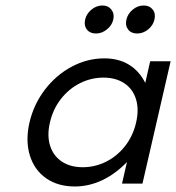

<svg xmlns="http://www.w3.org/2000/svg" viewBox="-20 -675 647 706"><path d="M88.4 -224.6Q104 -291.5 145 -345.2Q186 -398.9 243.4 -429.7Q300.8 -460.4 363.8 -460.4Q415.5 -460.4 453.6 -437.5Q491.7 -414.6 514.2 -370.1L532.2 -449.7H607.4L503.9 0H428.7L446.8 -79.1Q404.3 -35.2 355.5 -12.2Q306.6 10.7 255.4 10.7Q192.4 10.7 149.2 -19.8Q106 -50.3 89.6 -104Q73.2 -157.7 88.4 -224.6ZM284.2 -60.1Q329.1 -60.1 369.9 -80.3Q410.6 -100.6 439.9 -137.9Q469.2 -175.3 480.5 -224.6Q491.7 -272.9 480 -310.5Q468.3 -348.1 437 -368.9Q405.8 -389.6 360.4 -389.6Q315.4 -389.6 274.7 -369.4Q233.9 -349.1 204.3 -311.5Q174.8 -273.9 163.6 -224.6Q152.3 -176.3 164.3 -138.9Q176.3 -101.6 207.5 -80.8Q238.8 -60.1 284.2 -60.1ZM444.8 -603Q449.7 -624.5 468 -639.6Q486.3 -654.8 508.3 -654.8Q529.8 -654.8 541.5 -639.9Q553.2 -625 547.9 -603Q543 -581.5 524.7 -566.7Q506.3 -551.8 484.4 -551.8Q462.4 -551.8 451.2 -566.4Q439.9 -581.1 444.8 -603ZM356.9 -654.8Q377.9 -654.8 389.6 -639.6Q401.4 -624.5 396.5 -603Q391.6 -581.5 373 -566.7Q354.5 -551.8 333 -551.8Q311 -551.8 299.6 -566.4Q288.1 -581.1 293 -603Q297.9 -624.5 316.2 -639.6Q334.5 -654.8 356.9 -654.8Z"/></svg>

Font: Glacial Indifference
Style: Italic
Weight: 400
Designer: Alfredo Marco Pradil
Foundry: Alfredo Marco Pradil
Version: Version 1.312